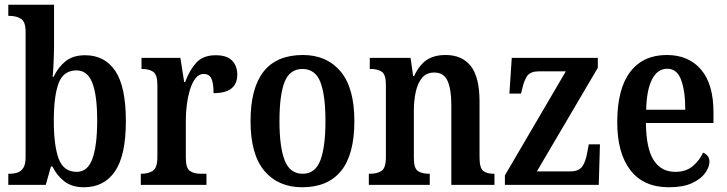

<svg xmlns="http://www.w3.org/2000/svg" viewBox="-20 -780 3068 810"><path d="M334 10Q284 10 252 -14.5Q220 -39 201 -78H195L173 0H15V-47H21Q38 -47 53.5 -52Q69 -57 78.5 -72Q88 -87 88 -118V-646Q88 -689 68 -701Q48 -713 20 -713H15V-760H208V-582Q208 -564 207 -540Q206 -516 205 -493.5Q204 -471 202 -456H206Q225 -496 256.5 -521.5Q288 -547 339 -547Q422 -547 466.5 -480.5Q511 -414 511 -269Q511 -124 465 -57Q419 10 334 10ZM304 -55Q350 -55 370 -110.5Q390 -166 390 -271Q390 -378 369.5 -430.5Q349 -483 303 -483Q248 -483 227.5 -429.5Q207 -376 207 -270Q207 -166 227.5 -110.5Q248 -55 304 -55Z M574 0V-47H577Q606 -47 625 -59.5Q644 -72 644 -119V-421Q644 -465 626.5 -477Q609 -489 580 -489H577V-536H741L757 -434H761Q780 -485 808.5 -516Q837 -547 890 -547Q937 -547 959 -524.5Q981 -502 981 -465Q981 -387 881 -387Q881 -428 872 -448Q863 -468 839 -468Q819 -468 805 -450Q791 -432 782 -403Q773 -374 768.5 -340.5Q764 -307 764 -275V-114Q764 -70 781.5 -58.5Q799 -47 826 -47H851V0Z M1255 10Q1154 10 1095.5 -59Q1037 -128 1037 -269Q1037 -548 1258 -548Q1358 -548 1416.5 -479Q1475 -410 1475 -269Q1475 -128 1419 -59Q1363 10 1255 10ZM1257 -47Q1310 -47 1331.5 -103.5Q1353 -160 1353 -269Q1353 -379 1331.5 -434Q1310 -489 1256 -489Q1202 -489 1180.5 -434Q1159 -379 1159 -269Q1159 -160 1181 -103.5Q1203 -47 1257 -47Z M1536 0V-47H1542Q1571 -47 1589.5 -59Q1608 -71 1608 -118V-422Q1608 -466 1590.5 -477.5Q1573 -489 1545 -489H1540V-536H1712L1723 -459H1727Q1748 -505 1779.5 -526.5Q1811 -548 1860 -548Q1929 -548 1966 -501.5Q2003 -455 2003 -352V-118Q2003 -72 2018 -59.5Q2033 -47 2062 -47H2066V0H1884V-338Q1884 -402 1868.5 -438Q1853 -474 1812 -474Q1779 -474 1760.5 -451.5Q1742 -429 1734 -392.5Q1726 -356 1726 -315V-113Q1726 -70 1743 -58.5Q1760 -47 1789 -47H1793V0Z M2110 0V-40L2367 -479H2253Q2220 -479 2206 -462Q2192 -445 2183 -405L2178 -385H2129L2139 -536H2502V-494L2245 -57H2387Q2421 -57 2436 -77Q2451 -97 2458 -140L2464 -171H2511L2506 0Z M2802 10Q2695 10 2639.5 -62Q2584 -134 2584 -264Q2584 -405 2638.5 -476.5Q2693 -548 2793 -548Q2885 -548 2937.5 -486.5Q2990 -425 2990 -306V-261H2705Q2706 -154 2737.5 -104.5Q2769 -55 2829 -55Q2874 -55 2902.5 -79Q2931 -103 2946 -136Q2957 -132 2965 -122.5Q2973 -113 2973 -98Q2973 -75 2955 -50Q2937 -25 2899.5 -7.5Q2862 10 2802 10ZM2871 -317Q2871 -396 2853.5 -443Q2836 -490 2795 -490Q2754 -490 2731 -445.5Q2708 -401 2706 -317Z"/></svg>

Font: Noto Serif Hebrew Condensed SemiBold
Style: Regular
Weight: 600
Width: 3
Designer: Monotype Design Team
Foundry: Monotype Imaging Inc.
Version: Version 2.004; ttfautohint (v1.8.4.7-5d5b)